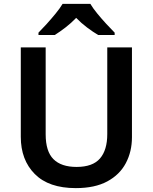

<svg xmlns="http://www.w3.org/2000/svg" viewBox="-20 -958 787 988"><path d="M659 -252Q659 -178 627.5 -118.5Q596 -59 532 -24.5Q468 10 370 10Q231 10 159 -62.5Q87 -135 87 -254V-714H215V-267Q215 -179 255 -139Q295 -99 374 -99Q457 -99 494.5 -142.5Q532 -186 532 -268V-714H659ZM445 -938Q458 -916 480.5 -888.5Q503 -861 527 -835Q551 -809 570 -790V-778H485Q458 -794 428 -816.5Q398 -839 372 -866Q346 -839 317.5 -817Q289 -795 262 -778H178V-790Q197 -809 220.5 -835Q244 -861 266.5 -888.5Q289 -916 302 -938Z"/></svg>

Font: Noto Sans Gujarati SemiBold
Style: Regular
Weight: 600
Designer: Jelle Bosma - Monotype Design Team, Universal Thirst
Foundry: Monotype Imaging Inc.
Version: Version 2.106; ttfautohint (v1.8.4.7-5d5b)